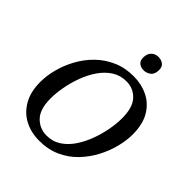

<svg xmlns="http://www.w3.org/2000/svg" viewBox="-250 -1087 1256 1256"><g transform="rotate(45 378.0 -459.0)"><path d="M322 11Q246 11 186 -20.5Q126 -52 90.5 -114Q55 -176 55 -266Q55 -324 71.5 -387Q88 -450 120.5 -510Q153 -570 202 -618.5Q251 -667 316 -696Q381 -725 462 -725Q533 -725 593 -696Q653 -667 689.5 -606.5Q726 -546 726 -450Q726 -395 710 -332Q694 -269 662 -208.5Q630 -148 582 -98Q534 -48 469 -18.5Q404 11 322 11ZM332 -47Q388 -47 431.5 -75.5Q475 -104 507 -151.5Q539 -199 560 -256Q581 -313 591.5 -370.5Q602 -428 602 -476Q602 -576 559 -622Q516 -668 451 -668Q395 -668 351 -639.5Q307 -611 274.5 -563.5Q242 -516 221 -459Q200 -402 189.5 -344.5Q179 -287 179 -239Q179 -138 223.5 -92.5Q268 -47 332 -47ZM480 -798Q453 -798 435.5 -812Q418 -826 418 -855Q418 -890 437.5 -909.5Q457 -929 487 -929Q513 -929 531.5 -915Q550 -901 550 -871Q550 -832 528 -815Q506 -798 480 -798Z"/></g></svg>

Font: Noto Serif Medium
Style: Italic
Weight: 500
Italic angle: -12°
Designer: Monotype Design Team
Foundry: Monotype Imaging Inc.
Version: Version 2.014; ttfautohint (v1.8.4.7-5d5b)